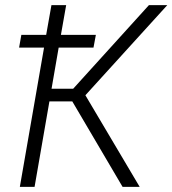

<svg xmlns="http://www.w3.org/2000/svg" viewBox="-20 -731 674 751"><path d="M345.7 -544.9H209.5L181.6 -383.8H266.1L562.5 -710.9H634.3L314 -358.4L526.4 0H459.5L262.7 -334.5H173.3L115.2 0H57.6L152.3 -544.9H54.7L63.5 -594.7H160.6L181.2 -710.9H238.8L218.3 -594.7H355Z"/></svg>

Font: Roboto Mono Light
Style: Italic
Weight: 300
Designer: Google
Version: Version 2.000985; 2015; ttfautohint (v1.3)